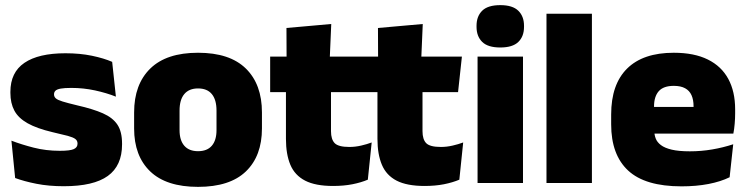

<svg xmlns="http://www.w3.org/2000/svg" viewBox="-20 -713 2912 748"><path d="M228.5 12.5Q170 12.5 122 3Q74 -6.5 39 -19.5L24.5 -165Q63.5 -150 111.2 -137.8Q159 -125.5 213 -125.5Q252.5 -125.5 267.2 -132Q282 -138.5 282 -153V-154Q282 -165 273.5 -171.5Q265 -178 243.8 -183.8Q222.5 -189.5 185 -198Q123.5 -212.5 87.5 -232.8Q51.5 -253 36 -282Q20.5 -311 20.5 -351V-355Q20.5 -431 75.2 -468.2Q130 -505.5 235 -505.5Q291.5 -505.5 338.2 -495.8Q385 -486 417 -472L431.5 -336.5Q395 -351 350 -360.8Q305 -370.5 258 -370.5Q231 -370.5 216.2 -367.8Q201.5 -365 196 -359.5Q190.5 -354 190.5 -346V-345Q190.5 -336 197.5 -329.8Q204.5 -323.5 224 -317.5Q243.5 -311.5 281 -302.5Q342.5 -288.5 381 -271.5Q419.5 -254.5 437.5 -227.2Q455.5 -200 455.5 -153.5V-150.5Q455.5 -67.5 400 -27.5Q344.5 12.5 228.5 12.5Z M751.5 15Q628 15 565.2 -45.2Q502.5 -105.5 502.5 -212.5V-275Q502.5 -384.5 565.5 -446Q628.5 -507.5 751.5 -507.5Q875 -507.5 937.8 -446Q1000.5 -384.5 1000.5 -275V-212.5Q1000.5 -105.5 938 -45.2Q875.5 15 751.5 15ZM751.5 -124Q787 -124 805.2 -145.2Q823.5 -166.5 823.5 -206V-282Q823.5 -324.5 805.2 -346.5Q787 -368.5 751.5 -368.5Q716.5 -368.5 698 -346.5Q679.5 -324.5 679.5 -282V-206Q679.5 -166.5 698 -145.2Q716.5 -124 751.5 -124Z M1277.5 11.5Q1209 11.5 1168.8 -9.2Q1128.5 -30 1111.2 -71Q1094 -112 1094 -172V-436H1269.5V-202Q1269.5 -170 1284 -155.2Q1298.5 -140.5 1341 -140.5Q1364 -140.5 1386.8 -145.8Q1409.5 -151 1428 -158L1413 -13Q1387 -2 1353 4.8Q1319 11.5 1277.5 11.5ZM1032.5 -354V-492.5H1423L1408 -354ZM1096.5 -480.5 1096 -604 1270.5 -619.5 1264.5 -480.5Z M1634 11.5Q1565.5 11.5 1525.2 -9.2Q1485 -30 1467.8 -71Q1450.5 -112 1450.5 -172V-436H1626V-202Q1626 -170 1640.5 -155.2Q1655 -140.5 1697.5 -140.5Q1720.5 -140.5 1743.2 -145.8Q1766 -151 1784.5 -158L1769.5 -13Q1743.5 -2 1709.5 4.8Q1675.5 11.5 1634 11.5ZM1389 -354V-492.5H1779.5L1764.5 -354ZM1453 -480.5 1452.5 -604 1627 -619.5 1621 -480.5Z M1840.5 0V-492.5H2017.5V0ZM1929 -528Q1880.5 -528 1858.5 -549.8Q1836.5 -571.5 1836.5 -608.5V-612.5Q1836.5 -649.5 1858.5 -671.2Q1880.5 -693 1929 -693Q1977 -693 1999.2 -671.2Q2021.5 -649.5 2021.5 -612.5V-608.5Q2021.5 -571 1999.2 -549.5Q1977 -528 1929 -528Z M2109 0V-659.5H2286V0Z M2635 13Q2493.5 13 2427.2 -48.5Q2361 -110 2361 -228.5V-267Q2361 -384.5 2423.2 -446Q2485.5 -507.5 2605 -507.5Q2684.5 -507.5 2737.5 -481.2Q2790.5 -455 2817.2 -405.8Q2844 -356.5 2844 -287V-271.5Q2844 -251.5 2842.2 -230.8Q2840.5 -210 2837 -192.5H2678.5Q2680.5 -223 2681.2 -250Q2682 -277 2682 -298.5Q2682 -324.5 2674 -342.2Q2666 -360 2649 -369.2Q2632 -378.5 2605 -378.5Q2564.5 -378.5 2546.2 -357.5Q2528 -336.5 2528 -298V-253.5L2529 -234.5V-203.5Q2529 -188 2534.5 -173.5Q2540 -159 2554.8 -147.8Q2569.5 -136.5 2596.8 -130Q2624 -123.5 2667.5 -123.5Q2712 -123.5 2754.5 -130.8Q2797 -138 2836.5 -151L2822.5 -22.5Q2788 -5.5 2740.2 3.8Q2692.5 13 2635 13ZM2454.5 -192.5V-296.5H2801.5V-192.5Z"/></svg>

Font: Anek Tamil Medium ExtraBold
Style: Regular
Weight: 800
Version: Version 1.003